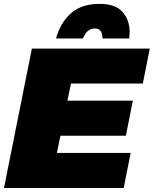

<svg xmlns="http://www.w3.org/2000/svg" viewBox="-25 -944 772 964"><path d="M624 -751H489.5Q489.5 -801 451.5 -801Q411.5 -801 391.5 -751H256.5Q276.5 -827 329.5 -875.8Q382.5 -924.5 474.5 -924.5Q556 -924.5 591 -883.2Q626 -842 626 -784ZM596 0H-5L135 -700H727L692 -524.5H331.5L313.5 -438.5H642L607 -262.5H278.5L260.5 -176H631Z"/></svg>

Font: Argentum Sans Black
Style: Italic
Weight: 900
Italic angle: -11°
Designer: Julieta Ulanovsky (font), Cristiano Sobral (main changes and remaster)
Foundry: Julieta Ulanovsky (font), Cristiano Sobral (main changes and remaster)
Version: Version 2.007;June 15, 2022;FontCreator 14.0.0.2814 64-bit; 